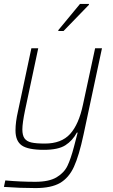

<svg xmlns="http://www.w3.org/2000/svg" viewBox="-22 -756 575 979"><path d="M-2 197 5 164Q82 171 158 171Q228 171 266.5 148Q305 125 322 89.5Q339 54 355 -7L374 -80H370Q348 -39 311.5 -15.5Q275 8 202 8Q121 8 89 -14.5Q57 -37 57 -91Q57 -134 70 -190L138 -510H173L106 -195Q92 -128 92 -96Q92 -66 103 -50.5Q114 -35 138 -29.5Q162 -24 207 -24Q291 -24 335.5 -73Q380 -122 401 -222L463 -510H498L404 -70Q381 38 355 94.5Q329 151 284 177Q239 203 159 203Q80 203 -2 197ZM275 -598 276 -603 386 -736H432L431 -731L302 -598Z"/></svg>

Font: Saira Semi Condensed Thin
Style: Italic
Weight: 100
Width: 4
Italic angle: -12°
Designer: Hector Gatti with collaboration of the Omnibus-Type team
Foundry: Omnibus-Type
Version: Version 1.001; ttfautohint (v1.8)